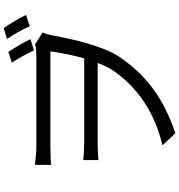

<svg xmlns="http://www.w3.org/2000/svg" viewBox="15 -914 970 1040"><g transform="rotate(-90 500.0 -394.0)"><path d="M747 -695Q733 -725 715.5 -757Q698 -789 680 -815L739 -834Q756 -808 775 -775.5Q794 -743 808 -714ZM719 -682Q736 -682 752 -683.5Q768 -685 780 -689L844 -648Q841 -641 837.5 -632.5Q834 -624 832 -612Q823 -565 812 -513.5Q801 -462 786.5 -412Q772 -362 754.5 -316.5Q737 -271 715 -237Q679 -183 637.5 -138Q596 -93 545 -54.5Q494 -16 433 15Q372 46 298 71L233 1Q364 -30 466 -97.5Q568 -165 637 -265Q660 -300 679 -350H244Q218 -350 197 -349Q176 -348 153 -346V-428Q173 -426 195.5 -424.5Q218 -423 242 -423H704Q717 -469 726.5 -516Q736 -563 742 -606H230Q199 -606 171.5 -605Q144 -604 127 -602V-690Q143 -688 171 -685Q199 -682 230 -682ZM868 -859Q886 -833 905.5 -800Q925 -767 939 -738L878 -718Q864 -750 845.5 -782Q827 -814 809 -841Z"/></g></svg>

Font: SpoqaHanSans-Regular
Style: Regular
Weight: 400
Designer: [Spoqa Han Sans] Dong-huui Kim \uAE40 \uB3D9 \uD718  Younghwa Kang \uAC15 \uC601 \uD654  [Noto Sans] Ryoko NISHIZUKA \u8
Foundry: Spoqa (http://www.spoqa-han-sans.com)
Version: Version 2.000